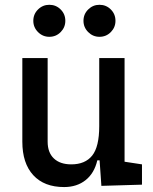

<svg xmlns="http://www.w3.org/2000/svg" viewBox="-20 -755 626 785"><path d="M242.2 9.8Q160.6 9.8 116 -38.8Q71.3 -87.4 71.3 -175.8V-517.6H174.8V-175.8Q174.8 -131.3 200.2 -107.2Q225.6 -83 271.5 -83Q328.1 -83 356.9 -118.9Q385.7 -154.8 385.7 -239.3V-517.6H489.3V-93.8L560.5 -83V0L394.5 4.9L387.2 -99.6H377.9Q365.7 -46.9 330.1 -18.6Q294.4 9.8 242.2 9.8ZM181.6 -604.5Q154.8 -604.5 135.5 -623.8Q116.2 -643.1 116.2 -669.9Q116.2 -697.3 135.5 -716.3Q154.8 -735.4 181.6 -735.4Q209 -735.4 228 -716.3Q247.1 -697.3 247.1 -669.9Q247.1 -643.1 228 -623.8Q209 -604.5 181.6 -604.5ZM386.7 -604.5Q359.9 -604.5 340.6 -623.8Q321.3 -643.1 321.3 -669.9Q321.3 -697.3 340.6 -716.3Q359.9 -735.4 386.7 -735.4Q414.1 -735.4 433.1 -716.3Q452.1 -697.3 452.1 -669.9Q452.1 -643.1 433.1 -623.8Q414.1 -604.5 386.7 -604.5Z"/></svg>

Font: CaskaydiaMono NF
Style: Regular
Weight: 400
Designer: Aaron Bell
Foundry: Saja Typeworks
Version: Version 2111.001; ttfautohint (v1.8.4);Nerd Fonts 3.1.1